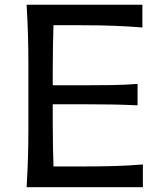

<svg xmlns="http://www.w3.org/2000/svg" viewBox="-20 -776 671 796"><path d="M90.3 0Q94.2 -62.5 95.9 -120.8Q97.7 -179.2 97.7 -249.5V-503.9Q97.7 -575.2 95.9 -634Q94.2 -692.9 90.3 -756.3H570.3V-662.1Q517.6 -666.5 457.5 -668.9Q397.5 -671.4 315.9 -671.4H201.7Q200.2 -627 199.5 -583Q198.7 -539.1 198.7 -488.3V-422.4H322.3Q395.5 -422.4 448.2 -423.3Q501 -424.3 550.3 -428.2V-339.4Q498 -341.8 445.6 -342.8Q393.1 -343.8 321.8 -343.8H198.7V-265.6Q198.7 -215.8 199.5 -172.6Q200.2 -129.4 201.7 -85.9H324.2Q392.6 -85.9 454.1 -87.6Q515.6 -89.4 572.3 -94.2V0Z"/></svg>

Font: Pinar-FD Medium
Style: Regular
Weight: 500
Designer: Amin Abedi
Version: Version 3.000